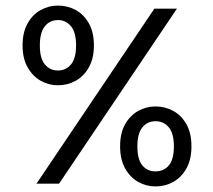

<svg xmlns="http://www.w3.org/2000/svg" viewBox="-20 -659 766 689"><path d="M111 0 534 -628H615L192 0ZM538 10Q505 10 476 -6.2Q447 -22.5 429 -54.5Q411 -86.5 411 -134Q411 -181.5 429 -213.2Q447 -245 476 -261Q505 -277 538 -277Q572.5 -277 601.8 -261Q631 -245 649 -213.2Q667 -181.5 667 -134Q667 -86.5 649 -54.5Q631 -22.5 601.8 -6.2Q572.5 10 538 10ZM538 -44Q567.5 -44 585.8 -65.2Q604 -86.5 604 -134Q604 -180 585.8 -202Q567.5 -224 538 -224Q509 -224 491 -202Q473 -180 473 -134Q473 -86.5 491 -65.2Q509 -44 538 -44ZM188 -353Q155 -353 126 -369.2Q97 -385.5 79 -417.5Q61 -449.5 61 -496Q61 -543 79 -575Q97 -607 126 -623Q155 -639 188 -639Q222.5 -639 251.8 -623Q281 -607 299 -575Q317 -543 317 -496Q317 -449.5 299 -417.5Q281 -385.5 251.8 -369.2Q222.5 -353 188 -353ZM188 -406Q216.5 -406 234.8 -427.8Q253 -449.5 253 -496Q253 -542.5 234.8 -564.8Q216.5 -587 188 -587Q159 -587 141 -564.8Q123 -542.5 123 -496Q123 -449.5 141 -427.8Q159 -406 188 -406Z"/></svg>

Font: Karla ExtraLight
Style: Regular
Weight: 400
Version: Version 2.001